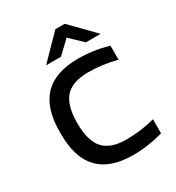

<svg xmlns="http://www.w3.org/2000/svg" viewBox="-167 -782 819 894"><g transform="rotate(-30 242.5 -335.5)"><path d="M44.9 -255.9Q44.9 -383.3 105.5 -446Q166 -508.8 289.1 -508.8Q368.2 -508.8 450.2 -485.8V-410.2Q375 -430.2 296.9 -430.2Q212.9 -430.2 174.6 -387.9Q136.2 -345.7 136.2 -252.9V-247.1Q136.2 -154.3 174.6 -112.1Q212.9 -69.8 296.9 -69.8Q375 -69.8 450.2 -89.8V-14.2Q368.2 8.8 289.1 8.8Q166 8.8 105.5 -54Q44.9 -116.7 44.9 -244.1ZM145 -556.2 266.1 -680.2H316.9L438 -556.2H358.9L292 -620.1L225.1 -556.2Z"/></g></svg>

Font: LT Wave Text
Style: Regular
Weight: 400
Designer: Daniel Lyons
Version: Version 2.5 (Glyphs App)